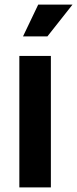

<svg xmlns="http://www.w3.org/2000/svg" viewBox="-20 -814 335 834"><path d="M64 0V-571H201V0ZM80 -656 146 -794H295L186 -656Z"/></svg>

Font: BDO Grotesk DemiBold
Style: Regular
Weight: 600
Designer: Deni Anggara
Foundry: Lokal Container
Version: Version 2.000